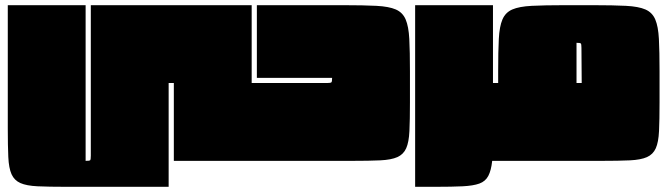

<svg xmlns="http://www.w3.org/2000/svg" viewBox="-20 -620 2572 740"><path d="M650 0V-300H630V100H235Q168 100 125 98Q82 96 58.5 85.5Q35 75 24.5 51.5Q14 28 12 -15Q10 -58 10 -125V-600H310V0Q325 0 327.5 -2.5Q330 -5 330 -20V-600H950V-300H960V0Z M1240 -300Q1255 -300 1257.5 -303Q1260 -306 1260 -320H970V-600H1305Q1382 -600 1430.5 -597.5Q1479 -595 1505.5 -583.5Q1532 -572 1543.5 -545Q1555 -518 1557.5 -470Q1560 -422 1560 -345V-225Q1560 -158 1558 -115Q1556 -72 1545.5 -48.5Q1535 -25 1511.5 -14.5Q1488 -4 1445.5 -2Q1403 0 1335 0H959Q956 -37 953 -76.5Q950 -116 950 -153Q950 -164 950 -172.5Q950 -181 951 -194Q952 -207 954 -231.5Q956 -256 959 -300Z M1580 100V-600H1880V-300H1890V0H1877Q1873 37 1862 58Q1851 79 1827.5 87.5Q1804 96 1763 98Q1722 100 1658 100Z M2155 -600H2267Q2344 -600 2392.5 -597.5Q2441 -595 2467.5 -583.5Q2494 -572 2505.5 -545Q2517 -518 2519.5 -470Q2522 -422 2522 -345V-225Q2522 -158 2520 -115Q2518 -72 2507.5 -48.5Q2497 -25 2473.5 -14.5Q2450 -4 2407.5 -2Q2365 0 2297 0H2125Q2115 0 2105 0Q2095 0 2086 0H1889Q1886 -37 1883 -76.5Q1880 -116 1880 -153Q1880 -164 1880 -172.5Q1880 -181 1881 -194Q1882 -207 1884 -231.5Q1886 -256 1889 -300H1900V-345Q1900 -422 1902.5 -470Q1905 -518 1916.5 -545Q1928 -572 1954.5 -583.5Q1981 -595 2029.5 -597.5Q2078 -600 2155 -600ZM2221 -435Q2221 -450 2218.5 -452.5Q2216 -455 2202 -455V-300H2222Z"/></svg>

Font: Badeen Display
Style: Regular
Weight: 400
Version: Version 1.000; ttfautohint (v1.8.4.7-5d5b)